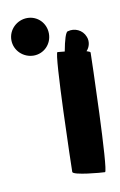

<svg xmlns="http://www.w3.org/2000/svg" viewBox="-77 -762 346 554"><g transform="rotate(-10 96.0 -484.5)"><path d="M-14 -668C-14 -637 12 -613 42 -613C72 -613 96 -637 96 -668C96 -699 72 -723 42 -723C12 -723 -14 -699 -14 -668ZM93 -263C93 -253 176 -246 186 -246C196 -246 205 -583 205 -593C205 -595 201 -597 194 -599C204 -609 208 -626 202 -640C194 -661 171 -671 151 -665C145 -665 138 -642 132 -609C122 -610 114 -611 111 -611C101 -611 93 -273 93 -263Z"/></g></svg>

Font: Ampere
Style: SCUltCnd
Weight: 400
Version: Version 1